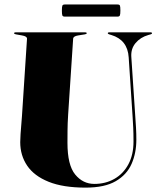

<svg xmlns="http://www.w3.org/2000/svg" viewBox="-20 -848 719 878"><path d="M586.5 -312 568.5 -585.5Q563.5 -665.5 489 -688L479 -691Q473 -693 473 -696Q473 -700 478 -700H670Q675 -700 675 -696Q675 -692.5 669 -691L658.5 -688Q622 -677.5 600 -651.2Q578 -625 580.5 -588L598.5 -317Q600.5 -290 602 -263.5Q603.5 -237 603.5 -209Q603.5 -148.5 581.8 -98.8Q560 -49 509.2 -19.5Q458.5 10 371.5 10Q268.5 10 202.2 -16.8Q136 -43.5 104.2 -90.5Q72.5 -137.5 72.5 -198Q72.5 -212 74 -234.5Q75.5 -257 77.5 -279.8Q79.5 -302.5 80.5 -318L103.5 -671Q104 -682 80.5 -686L52.5 -691Q44.5 -692.5 44.5 -696Q44.5 -700 50.5 -700H370.5Q376.5 -700 376.5 -696Q376.5 -692.5 368.5 -691L337.5 -686Q315 -682.5 314.5 -671L291.5 -322Q289 -283 288.8 -250.2Q288.5 -217.5 288.5 -195Q288.5 -93 323.8 -50Q359 -7 411.5 -7Q462.5 -7 503 -30Q543.5 -53 567 -96.5Q590.5 -140 590.5 -201Q590.5 -240 589.2 -264.8Q588 -289.5 586.5 -312ZM263 -799.5Q263 -817 265.2 -822.2Q267.5 -827.5 276.5 -827.5H517Q526 -827.5 528.2 -823Q530.5 -818.5 530.5 -800Q530.5 -783 528.2 -777.5Q526 -772 517 -772H276.5Q267.5 -772 265.2 -777.2Q263 -782.5 263 -799.5Z"/></svg>

Font: Fraunces 144pt Black
Style: Regular
Weight: 900
Version: Version 1.000;[0bf87f6ff]